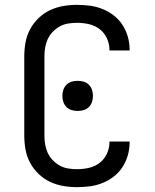

<svg xmlns="http://www.w3.org/2000/svg" viewBox="-20 -763 640 791"><path d="M297 8Q268 8 239.5 3Q211 -2 185 -14.5Q159 -27 138 -47.5Q117 -68 103.5 -93.5Q90 -119 85 -147.5Q80 -176 80 -205V-530Q80 -559 85 -587.5Q90 -616 103.5 -641.5Q117 -667 138 -687.5Q159 -708 185 -720.5Q211 -733 239.5 -738Q268 -743 297 -743Q324 -743 350.5 -739.5Q377 -736 402 -726Q427 -716 448.5 -699.5Q470 -683 484.5 -660.5Q499 -638 506.5 -612Q514 -586 514 -559V-555H431V-558Q431 -582 420.5 -605Q410 -628 390.5 -643Q371 -658 346.5 -663.5Q322 -669 297 -669Q279 -669 260.5 -666Q242 -663 226 -654Q210 -645 197 -631.5Q184 -618 176.5 -601.5Q169 -585 166 -567Q163 -549 163 -530V-205Q163 -186 166 -168Q169 -150 176.5 -133.5Q184 -117 197 -103.5Q210 -90 226 -81Q242 -72 260.5 -69Q279 -66 297 -66Q322 -66 346.5 -71.5Q371 -77 390.5 -92Q410 -107 420.5 -130Q431 -153 431 -177V-180H514V-176Q514 -149 506.5 -123Q499 -97 484.5 -74.5Q470 -52 448.5 -35.5Q427 -19 402 -9Q377 1 350.5 4.5Q324 8 297 8ZM300 -306Q287 -306 275 -309.5Q263 -313 254 -322Q245 -331 241 -343Q237 -355 237 -368Q237 -381 241 -393Q245 -405 254 -414Q263 -423 275 -426.5Q287 -430 300 -430Q313 -430 325 -426.5Q337 -423 346 -414Q355 -405 359 -393Q363 -381 363 -368Q363 -355 359 -343Q355 -331 346 -322Q337 -313 325 -309.5Q313 -306 300 -306Z"/></svg>

Font: Iosevka Extended
Style: Regular
Weight: 400
Width: 7
Monospace: yes
Designer: Belleve Invis
Foundry: Belleve Invis
Version: Version 32.5.0; ttfautohint (v1.8.4)